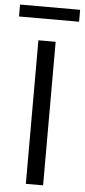

<svg xmlns="http://www.w3.org/2000/svg" viewBox="-74 -865 397 898"><g transform="rotate(5 124.0 -416.5)"><path d="M265 -777H-17V-833H265ZM164 0H83V-674H164Z"/></g></svg>

Font: Hind Mysuru
Style: Regular
Weight: 400
Designer: Manushi Parikh, Hitesh Malaviya
Foundry: Indian Type Foundry
Version: Version 0.703;PS 1.0;hotconv 1.0.86;makeotf.lib2.5.63406